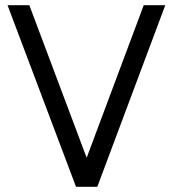

<svg xmlns="http://www.w3.org/2000/svg" viewBox="-20 -720 668 740"><path d="M9 -700 273 0H355L617 -700H534L314 -112L93 -700Z"/></svg>

Font: Unageo
Style: Regular
Weight: 400
Designer: Richard Sepsi
Foundry: Richard Sepsi
Version: Version 2.000